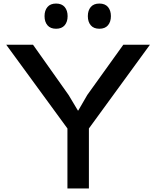

<svg xmlns="http://www.w3.org/2000/svg" viewBox="-20 -1062 880 1082"><path d="M605 -971Q605 -939 588.5 -919.5Q572 -900 540 -900Q508 -900 491.5 -919.5Q475 -939 475 -971Q475 -1003 491.5 -1022.5Q508 -1042 540 -1042Q572 -1042 588.5 -1022.5Q605 -1003 605 -971ZM361 -971Q361 -939 344.5 -919.5Q328 -900 296 -900Q264 -900 247.5 -919.5Q231 -939 231 -971Q231 -1003 247.5 -1022.5Q264 -1042 296 -1042Q328 -1042 344.5 -1022.5Q361 -1003 361 -971ZM825 -810 481 -338V0H360V-338L15 -810H166L367 -526L419 -439H421L472 -527L675 -810Z"/></svg>

Font: Sinkin Sans 500 Medium
Style: 500 Medium
Weight: 500
Designer: Keith Bates
Foundry: K-Type
Version: Sinkin Sans (version 1.0)  by Keith Bates   •   © 2014   www